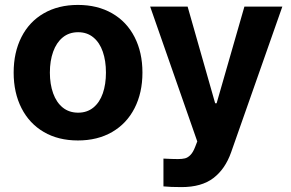

<svg xmlns="http://www.w3.org/2000/svg" viewBox="-20 -557 1175 776"><path d="M35.2 -263.7Q35.2 -345.2 66.7 -407.2Q98.1 -469.2 157 -503.2Q215.8 -537.1 294.9 -537.1Q374 -537.1 433.1 -503.2Q492.2 -469.2 523.9 -407.2Q555.7 -345.2 555.7 -263.7Q555.7 -182.1 523.9 -119.9Q492.2 -57.6 433.1 -23.4Q374 10.7 294.9 10.7Q215.8 10.7 157.2 -23.4Q98.6 -57.6 66.9 -119.9Q35.2 -182.1 35.2 -263.7ZM408.2 -263.7Q408.2 -311 395.5 -347.9Q382.8 -384.8 357.4 -405.8Q332 -426.8 295.9 -426.8Q259.3 -426.8 233.6 -405.8Q208 -384.8 194.8 -347.9Q181.6 -311 181.6 -263.7Q181.6 -216.8 194.8 -179.9Q208 -143.1 233.6 -122.3Q259.3 -101.6 295.9 -101.6Q332 -101.6 357.4 -122.3Q382.8 -143.1 395.5 -179.7Q408.2 -216.3 408.2 -263.7ZM640.6 196.3V84Q677.7 85.9 699.2 85.9Q716.3 85.9 727.8 83Q739.3 80.1 749.8 69.3Q760.3 58.6 768.6 37.1L777.3 14.6L586.9 -530.3H738.3L849.6 -139.6H855.5L967.8 -530.3H1121.1L914.1 58.6Q890.1 126.5 842.3 162.8Q794.4 199.2 713.9 199.2Q668.5 199.2 640.6 196.3Z"/></svg>

Font: Pretendard Std
Style: Bold
Weight: 700
Designer: Base glyphs from Inter by Rasmus Andersson; Hangeul glyphs from Noto Sans CJK(Source Han Sans) by Jang Soo-young and Kan
Foundry: Kil Hyung-jin
Version: Version 1.309